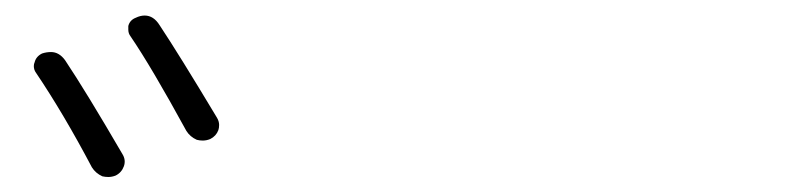

<svg xmlns="http://www.w3.org/2000/svg" viewBox="-20 -871 1040 252"><path d="M27.3 -775.4Q24.4 -779.3 24.4 -784.2Q24.4 -787.1 25.4 -789.1Q27.3 -796.9 35.2 -800.8Q41 -802.7 46.9 -802.7Q57.6 -802.7 65.4 -792Q92.8 -751 140.6 -668.9Q145.5 -661.1 142.6 -652.8Q139.6 -644.5 131.8 -640.6Q127 -638.7 122.1 -638.7Q118.2 -638.7 114.3 -639.6Q105.5 -643.6 100.6 -651.4Q63.5 -721.7 27.3 -775.4ZM151.4 -823.2Q148.4 -827.1 148.4 -832Q148.4 -835 148.4 -836.9Q150.4 -844.7 158.2 -847.7Q164.1 -850.6 169.9 -850.6Q181.6 -850.6 189.5 -837.9Q214.8 -799.8 264.6 -716.8Q267.6 -711.9 267.6 -707Q267.6 -703.1 266.6 -700.2Q263.7 -692.4 255.9 -688.5Q251 -686.5 246.1 -686.5Q242.2 -686.5 238.3 -687.5Q229.5 -691.4 224.6 -699.2Q178.7 -783.2 151.4 -823.2Z"/></svg>

Font: Gen Jyuu Gothic Light
Style: Regular
Weight: 200
Designer: [Source Han Sans]
Ryoko NISHIZUKA  (kana & ideographs); Paul D. Hunt (Latin, Greek & Cyrillic); Wenlong ZHANG  (bopomofo
Version: Version 1.002.20150607